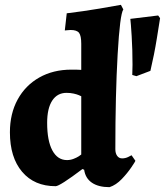

<svg xmlns="http://www.w3.org/2000/svg" viewBox="-20 -762 682 794"><path d="M328 -60 321 -63Q227 8 210 8Q122 8 71.5 -51.5Q21 -111 21 -215Q21 -292 53 -350.5Q85 -409 142.5 -441.5Q200 -474 275 -474Q303 -474 316 -473V-581Q316 -614 307 -626Q298 -638 272 -638Q265 -638 258 -637Q251 -636 248 -636L256 -707Q323 -715 391.5 -726.5Q460 -738 480 -742L490 -723Q476 -703 466.5 -537Q457 -371 457 -145Q457 -128 464.5 -117.5Q472 -107 485 -107Q498 -107 509.5 -112.5Q521 -118 524 -120L540 -97Q540 -95 523.5 -70.5Q507 -46 483.5 -21.5Q460 3 433 12Q387 12 360 -6.5Q333 -25 328 -60ZM527 -452 528 -494Q528 -557 524.5 -613Q521 -669 519 -684L634 -698L642 -687Q639 -668 628.5 -602.5Q618 -537 602 -469L544 -447ZM316 -123V-364Q314 -365 306 -368.5Q298 -372 284.5 -375Q271 -378 255 -378Q217 -378 196 -346Q175 -314 175 -254Q175 -180 196.5 -140Q218 -100 257 -100Q271 -100 284 -105Q297 -110 305.5 -115.5Q314 -121 316 -123Z"/></svg>

Font: Alegreya ExtraBold
Style: Regular
Weight: 800
Designer: Juan Pablo del Peral
Foundry: Huerta Tipografica
Version: Version 2.007; ttfautohint (v1.6)